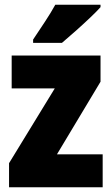

<svg xmlns="http://www.w3.org/2000/svg" viewBox="-20 -786 470 806"><path d="M411 0H18V-101L210 -415H29V-553H402V-443L219 -138H411ZM402 -756Q386 -738 357.5 -711Q329 -684 297.5 -656Q266 -628 240 -606H119V-620Q143 -656 168.5 -694.5Q194 -733 212 -766H402Z"/></svg>

Font: Noto Sans Ethiopic Condensed Black
Style: Regular
Weight: 900
Width: 3
Designer: Monotype Design Team
Foundry: Monotype Imaging Inc.
Version: Version 2.102; ttfautohint (v1.8.4.7-5d5b)